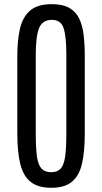

<svg xmlns="http://www.w3.org/2000/svg" viewBox="-20 -890 489 920"><path d="M225.6 9.8Q162.1 9.8 126.7 -18.6Q91.3 -46.9 77.1 -104.5Q63 -162.1 63 -250V-623Q63 -697.3 75.7 -752.7Q88.4 -808.1 124 -839.1Q159.7 -870.1 228.5 -870.1Q280.3 -870.1 311.5 -852.5Q342.8 -835 358.9 -802.2Q375 -769.5 380.6 -724.1Q386.2 -678.7 386.2 -623V-250Q386.2 -162.1 372.6 -104.5Q358.9 -46.9 324 -18.6Q289.1 9.8 225.6 9.8ZM225.6 -64.9Q254.9 -64.9 270.5 -81.8Q286.1 -98.6 292 -138.9Q297.9 -179.2 297.9 -249.5V-628.9Q297.9 -714.8 284.9 -754.9Q272 -794.9 228.5 -794.9Q183.1 -794.9 167.2 -754.9Q151.4 -714.8 151.4 -629.4V-249.5Q151.4 -179.2 157.2 -138.9Q163.1 -98.6 179.2 -81.8Q195.3 -64.9 225.6 -64.9Z"/></svg>

Font: AntonioLight
Style: Regular
Weight: 300
Designer: Vernon Adams
Foundry: Vernon Adams
Version: Version 1.002